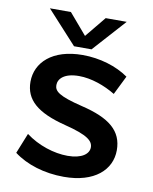

<svg xmlns="http://www.w3.org/2000/svg" viewBox="-79 -740 645 810"><g transform="rotate(10 243.0 -335.0)"><path d="M240 -510C110 -510 42 -443 42 -361C42 -284 95 -237 218 -206C318 -181 341 -159 341 -132C341 -104 311 -80 250 -80C192 -80 123 -102 70 -142L35 -55C89 -14 166 10 250 10C381 10 451 -55 451 -139C451 -222 395 -268 274 -297C171 -322 152 -340 152 -366C152 -393 177 -420 240 -420C293 -420 351 -399 397 -371L437 -452C386 -488 314 -510 240 -510ZM272 -540 398 -680H308L235 -591L159 -680H69L197 -540Z"/></g></svg>

Font: Gully Medium
Style: Regular
Weight: 500
Designer: jaikishan Patel
Foundry: MagicType
Version: Version 1.000;Glyphs 3.2 (3242)